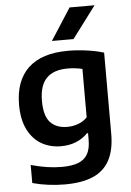

<svg xmlns="http://www.w3.org/2000/svg" viewBox="-66 -856 772 1133"><g transform="rotate(-5 320.5 -289.0)"><path d="M80.5 205V98Q177 125.5 262.5 125.5Q323.5 125.5 361 110.8Q398.5 96 416.2 64.2Q434 32.5 434 -20V-59.5H427.5Q399 -29.5 358.8 -13Q318.5 3.5 269 3.5Q205.5 3.5 154.5 -25.2Q103.5 -54 73.2 -113.5Q43 -173 43 -261.5Q43 -404 122.8 -479Q202.5 -554 358 -554Q412 -554 468.5 -546.2Q525 -538.5 570 -524.5V-44.5Q570 51.5 537.5 112.2Q505 173 439.5 201.5Q374 230 272 230Q224 230 174.8 223.8Q125.5 217.5 80.5 205ZM434 -153V-440Q392 -450 346.5 -450Q263.5 -450 221.5 -406.8Q179.5 -363.5 179.5 -273Q179.5 -183.5 215.2 -145.2Q251 -107 316 -107Q349.5 -107 380.5 -118.5Q411.5 -130 434 -153ZM269 -620 390 -808H538L397 -620Z"/></g></svg>

Font: Encode Sans Semi Expanded SmBd
Style: Regular
Weight: 600
Width: 6
Designer: Multiple Designers
Foundry: Impallari Type
Version: Version 2.000